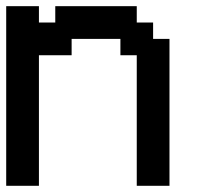

<svg xmlns="http://www.w3.org/2000/svg" viewBox="-20 -599 644 619"><path d="M52.7 0H0V-289.1V-579.1H52.7H105.5V-552.7V-526.4H131.8H158.2V-552.7V-579.1H289.1H420.9V-552.7V-526.4H447.3H473.6V-500V-473.6H500H526.4V-237.3V0H473.6H420.9V-210.9V-420.9H394.5H368.2V-447.3V-473.6H289.1H210.9V-447.3V-420.9H158.2H105.5V-210.9V0Z"/></svg>

Font: VCR Jazz Mono
Style: Regular
Weight: 400
Version: Version 3.1